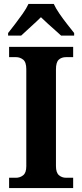

<svg xmlns="http://www.w3.org/2000/svg" viewBox="-20 -951 415 971"><path d="M26 0V-52H61Q81 -52 97 -64.5Q113 -77 113 -110V-601Q113 -637 97 -649.5Q81 -662 61 -662H26V-714H350V-662H314Q291 -662 277 -649Q263 -636 263 -600V-111Q263 -78 278 -65Q293 -52 314 -52H350V0ZM21 -784Q36 -803 56 -829Q76 -855 95 -882Q114 -909 124 -931H252Q262 -909 280.5 -882Q299 -855 319.5 -829Q340 -803 355 -784V-771H289Q277 -782 258.5 -798.5Q240 -815 220.5 -832.5Q201 -850 187 -864Q166 -843 136 -816Q106 -789 87 -771H21Z"/></svg>

Font: Noto Serif Sinhala SemiCondensed
Style: Bold
Weight: 700
Width: 4
Designer: Jelle Bosma - Monotype Design Team
Foundry: Monotype Imaging Inc.
Version: Version 2.007; ttfautohint (v1.8.4.7-5d5b)